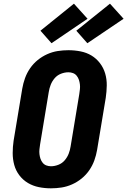

<svg xmlns="http://www.w3.org/2000/svg" viewBox="-20 -1016 692 1044"><path d="M257 8Q223 8 191 1.5Q159 -5 132 -21Q105 -37 85.5 -62.5Q66 -88 57.5 -119Q49 -150 49 -183.5Q49 -217 54 -251L101 -534Q106 -563 116 -591Q126 -619 143.5 -644.5Q161 -670 185 -689.5Q209 -709 237 -721.5Q265 -734 294 -738.5Q323 -743 352 -743Q386 -743 418.5 -736.5Q451 -730 477.5 -714Q504 -698 523.5 -672.5Q543 -647 552 -616Q561 -585 560.5 -551.5Q560 -518 555 -484L508 -201Q503 -172 493 -144Q483 -116 465.5 -90.5Q448 -65 424 -45.5Q400 -26 372 -13.5Q344 -1 315 3.5Q286 8 257 8ZM257 -112Q277 -112 297.5 -120Q318 -128 332 -144.5Q346 -161 353.5 -180.5Q361 -200 364 -220L411 -504Q413 -517 414.5 -530.5Q416 -544 414.5 -557Q413 -570 409 -582Q405 -594 397 -604Q389 -614 377 -618.5Q365 -623 352 -623Q332 -623 311.5 -615Q291 -607 277 -590.5Q263 -574 255.5 -554.5Q248 -535 245 -515L198 -231Q196 -218 194.5 -204.5Q193 -191 194.5 -178Q196 -165 200 -153Q204 -141 212 -131Q220 -121 232 -116.5Q244 -112 257 -112ZM455 -781 395 -849 578 -996 652 -914ZM260 -781 200 -849 382 -996 456 -914Z"/></svg>

Font: Iosevka Heavy Extended
Style: Italic
Weight: 900
Width: 7
Italic angle: -9°
Monospace: yes
Designer: Belleve Invis
Foundry: Belleve Invis
Version: Version 32.5.0; ttfautohint (v1.8.4)